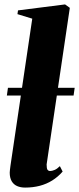

<svg xmlns="http://www.w3.org/2000/svg" viewBox="-20 -837 358 869"><path d="M191 -92.5Q191 -74 195.2 -68.5Q199.5 -63 207 -63Q215.5 -63 227 -67.8Q238.5 -72.5 251 -85L263.5 -60.5Q242.5 -36.5 216.5 -20.2Q190.5 -4 159.8 4Q129 12 93.5 12Q73 12 57.2 5Q41.5 -2 32.8 -17Q24 -32 24 -56Q24 -60.5 25 -68.2Q26 -76 27.2 -85.8Q28.5 -95.5 30 -105L126 -752.5L59 -773L61.5 -790L274.5 -817L296 -801.5ZM318 -439.5 313 -404.5H11L16 -439.5Z"/></svg>

Font: Merriweather 144pt Black
Style: Italic
Weight: 900
Italic angle: -7.8°
Version: Version 2.101